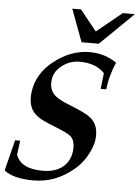

<svg xmlns="http://www.w3.org/2000/svg" viewBox="-64 -968 746 1030"><g transform="rotate(5 308.5 -453.0)"><path d="M542 -653Q510 -579 502 -506H472L482 -591Q435 -641 348 -641Q296 -641 255 -610Q212 -579 206 -531Q199 -478 235 -446Q257 -427 318 -403Q361 -386 388.5 -372.5Q416 -359 429 -348Q477 -309 468 -233Q462 -186 429 -133Q402 -91 370 -66Q274 15 155 15Q47 15 -3 -25L39 -191H66L56 -115Q82 -41 200 -41Q273 -41 314 -79Q347 -110 353 -159Q359 -213 334 -238Q315 -255 245 -282Q206 -297 179 -310.5Q152 -324 138 -338Q95 -377 104 -454Q116 -555 203 -624Q294 -697 397 -697Q478 -697 542 -653ZM283 -921H330L419 -810L555 -921H620L441 -746H348Z"/></g></svg>

Font: DG Didot
Style: Bold Italic
Weight: 700
Designer: David Gatwood, Takis Katsoulidis, and George D. Matthiopoulos
Foundry: David Gatwood
Version: Version 1.0